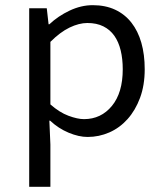

<svg xmlns="http://www.w3.org/2000/svg" viewBox="-20 -518 640 743"><path d="M93 205V-486H161L168 -424H171Q205 -456 249.5 -477Q294 -498 339 -498Q388 -498 425.5 -480.5Q463 -463 488.5 -430.5Q514 -398 527 -352.5Q540 -307 540 -250Q540 -188 522 -139.5Q504 -91 473.5 -57Q443 -23 403 -5.5Q363 12 319 12Q285 12 245.5 -4.5Q206 -21 174 -51H171L175 41V205ZM305 -57Q371 -57 413 -108Q455 -159 455 -250Q455 -290 447 -323Q439 -356 422.5 -379.5Q406 -403 380 -416Q354 -429 318 -429Q286 -429 249.5 -411.5Q213 -394 175 -356V-114Q210 -83 245 -70Q280 -57 305 -57Z"/></svg>

Font: Source Code Pro
Style: Regular
Weight: 400
Monospace: yes
Designer: Paul D. Hunt, Teo Tuominen
Foundry: Adobe Systems Incorporated
Version: Version 2.030;PS 1.000;hotconv 16.6.51;makeotf.lib2.5.65220